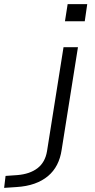

<svg xmlns="http://www.w3.org/2000/svg" viewBox="-163 -718 462 931"><path d="M152 -615 165 -698H260L248 -615ZM-143 193 -136 135 -79 131Q-18 126 19 97.5Q56 69 65 15L145 -489H215L136 8Q130 49 113.5 81Q97 113 69.5 136Q42 159 4 172.5Q-34 186 -83 189Z"/></svg>

Font: Nunito Sans 10pt Expanded Light
Style: Italic
Weight: 300
Width: 7
Italic angle: -9°
Designer: Vernon Adams
Foundry: Vernon Adams
Version: Version 3.101;gftools[0.9.27]